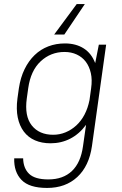

<svg xmlns="http://www.w3.org/2000/svg" viewBox="-20 -720 600 946"><path d="M229 -14Q186 -14 152.5 -28.5Q119 -43 97.5 -71.5Q76 -100 67.5 -141Q59 -182 66 -235L73 -285Q81 -338 101 -379Q121 -420 150.5 -448.5Q180 -477 218 -491.5Q256 -506 300 -506Q354 -506 392.5 -481.5Q431 -457 449 -409L467 -500H503L433 0Q419 98 361 152Q303 206 212 206Q124 206 86 166.5Q48 127 50 60H94Q95 109 123.5 136.5Q152 164 218 164Q291 164 334.5 122.5Q378 81 389 0L404 -105Q371 -60 326.5 -37Q282 -14 229 -14ZM242 -56Q274 -56 303 -68Q332 -80 356 -102Q380 -124 396.5 -155.5Q413 -187 421 -227L429 -285Q435 -327 427.5 -360Q420 -393 402.5 -416Q385 -439 358 -451.5Q331 -464 298 -464Q230 -464 180.5 -418Q131 -372 119 -285L112 -235Q100 -148 136.5 -102Q173 -56 242 -56ZM297 -550H247L358 -700H398Z"/></svg>

Font: Retni Sans Light
Style: Italic
Weight: 300
Italic angle: -8°
Designer: Vitaly Kuzmin
Foundry: ParaType Ltd.
Version: Version 1.00;June 10, 2019;FontCreator 11.5.0.2425 64-bit; t